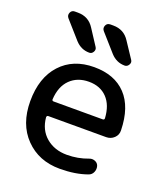

<svg xmlns="http://www.w3.org/2000/svg" viewBox="-140 -858 840 966"><g transform="rotate(20 279.5 -375.0)"><path d="M110.4 -759.8Q168 -759.8 198.2 -711.9L252.9 -627.9Q260.7 -616.2 253.4 -603Q246.1 -589.8 232.4 -589.8Q188.5 -589.8 157.2 -624L75.2 -716.8Q64.5 -729.5 70.8 -744.6Q77.1 -759.8 93.8 -759.8ZM387.7 -711.9 443.4 -627.9Q451.2 -616.2 443.4 -603Q435.5 -589.8 421.9 -589.8Q377.9 -589.8 346.7 -624L264.6 -716.8Q253.9 -729.5 260.3 -744.6Q266.6 -759.8 284.2 -759.8H299.8Q357.4 -759.8 387.7 -711.9ZM282.2 -452.1Q220.7 -452.1 182.1 -414.1Q143.6 -376 139.6 -306.6Q139.6 -297.9 148.4 -297.9H411.1Q419.9 -297.9 419.9 -306.6Q416 -376 379.4 -414.1Q342.8 -452.1 282.2 -452.1ZM292 9.8Q179.7 9.8 108.4 -63.5Q37.1 -136.7 37.1 -259.8Q37.1 -385.7 103.5 -458Q169.9 -530.3 282.2 -530.3Q391.6 -530.3 452.6 -465.8Q513.7 -401.4 516.6 -277.3Q517.6 -252.9 500 -236.3Q482.4 -219.7 458 -219.7H148.4Q140.6 -219.7 139.6 -210.9Q145.5 -144.5 190.4 -106.4Q235.4 -68.4 301.8 -68.4Q361.3 -68.4 415 -88.9Q429.7 -94.7 444.8 -88.9Q460 -83 464.8 -68.4Q469.7 -51.8 462.9 -35.6Q456.1 -19.5 440.4 -13.7Q377 9.8 292 9.8Z"/></g></svg>

Font: Rounded Mgen+ 2p medium
Style: Regular
Weight: 500
Designer: [Source Han Sans]
Ryoko NISHIZUKA  (kana & ideographs); Paul D. Hunt (Latin, Greek & Cyrillic); Wenlong ZHANG  (bopomofo
Version: Version 1.059.20150602